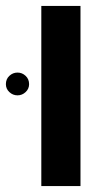

<svg xmlns="http://www.w3.org/2000/svg" viewBox="-54 -626 376 646"><path d="M85 -606H216.8V0H85ZM-34.2 -342.8Q-34.2 -359.9 -22.5 -370.8Q-10.7 -381.8 4.9 -381.8Q20.5 -381.8 32.2 -370.8Q43.9 -359.9 43.9 -342.8Q43.9 -327.1 32.2 -316.2Q20.5 -305.2 4.9 -305.2Q-10.7 -305.2 -22.5 -316.2Q-34.2 -327.1 -34.2 -342.8Z"/></svg>

Font: Arial
Style: Bold
Weight: 700
Designer: Steve Matteson
Foundry: Ascender Corporation
Version: Version 2.00.3